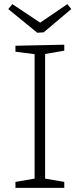

<svg xmlns="http://www.w3.org/2000/svg" viewBox="-20 -912 386 932"><path d="M292 -695V-666L199 -650V-45L292 -29V0H55V-29L148 -45V-649L55 -661V-690ZM175 -802 307 -892 326 -868 192 -755 161 -753 20 -868 40 -892Z"/></svg>

Font: Bitter Pro Light
Style: Regular
Weight: 300
Designer: Sol Matas, and Bitter project Authors
Foundry: Sol Matas
Version: Version 1.010